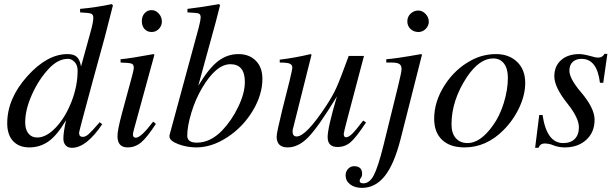

<svg xmlns="http://www.w3.org/2000/svg" viewBox="-20 -703 2985 930"><path d="M521 -683 527 -677 488 -525 428 -306Q363 -67 363 -60Q363 -40 381 -40Q394 -40 408.5 -52.5Q423 -65 463 -111L475 -101Q398 13 328 13Q309 13 298 1Q287 -11 287 -32Q287 -62 300 -121Q257 -48 215.5 -18.5Q174 11 122 11Q72 11 43.5 -19.5Q15 -50 15 -106Q15 -225 111.5 -333Q208 -441 307 -441Q338 -441 352.5 -427Q367 -413 372 -383H373L418 -546Q432 -595 432 -617Q432 -633 421 -637Q410 -641 368 -643V-660Q445 -667 521 -683ZM356 -361Q356 -387 341.5 -402.5Q327 -418 309 -418Q262 -418 218 -372Q168 -319 135 -245.5Q102 -172 102 -110Q102 -76 117.5 -56.5Q133 -37 160 -37Q205 -37 251 -86Q297 -135 326.5 -211Q356 -287 356 -361Z M764 -599Q764 -578 749.5 -563Q735 -548 715 -548Q693 -548 680 -562.5Q667 -577 667 -601Q667 -624 680.5 -639Q694 -654 714 -654Q734 -654 749 -637.5Q764 -621 764 -599ZM722 -114 735 -103Q693 -38 664 -13.5Q635 11 598 11Q549 11 549 -44Q549 -73 571 -155L619 -332Q628 -364 628 -376Q628 -391 616.5 -395Q605 -399 564 -400V-416Q610 -420 724 -441L728 -438L634 -95Q624 -61 624 -51Q624 -36 638 -36Q663 -36 722 -114Z M941 -290H942Q992 -373 1036.5 -407Q1081 -441 1135 -441Q1187 -441 1219 -409Q1251 -377 1251 -321Q1251 -244 1204 -166Q1157 -88 1081.5 -38.5Q1006 11 931 11Q885 11 843 -5Q801 -21 801 -42V-48L943 -571Q952 -607 952 -618Q952 -634 942.5 -637.5Q933 -641 888 -643V-660Q963 -669 1041 -683L1046 -678L1025 -596ZM1166 -306Q1166 -392 1096 -392Q1027 -392 959 -277Q927 -223 907 -157.5Q887 -92 887 -46Q887 -12 933 -12Q999 -12 1056 -71Q1102 -119 1134 -185.5Q1166 -252 1166 -306Z M1739 -119 1753 -110Q1705 -37 1678 -14Q1651 9 1615 9Q1567 9 1567 -39Q1567 -84 1612 -236Q1523 -90 1474.5 -39.5Q1426 11 1373 11Q1320 11 1320 -42Q1320 -60 1347 -170L1382 -309Q1396 -367 1396 -376Q1396 -388 1385 -394Q1374 -400 1335 -400V-414Q1404 -422 1485 -441L1489 -438L1400 -83Q1397 -74 1397 -67Q1397 -42 1417 -42Q1462 -42 1559 -189Q1592 -239 1610.5 -280.5Q1629 -322 1669 -432H1743L1664 -133Q1645 -61 1645 -55Q1645 -38 1656 -38Q1668 -38 1685 -54Q1702 -70 1739 -119Z M2057 -598Q2057 -578 2042 -563Q2027 -548 2007 -548Q1984 -548 1968.5 -562.5Q1953 -577 1953 -600Q1953 -622 1969 -637Q1985 -652 2006 -652Q2026 -652 2041.5 -635.5Q2057 -619 2057 -598ZM2024 -438 1920 -28Q1889 93 1843.5 150Q1798 207 1733 207Q1698 207 1676 190Q1654 173 1654 146Q1654 128 1666 115Q1678 102 1695 102Q1734 102 1734 139Q1734 151 1728 158.5Q1722 166 1722 173Q1722 185 1740 185Q1770 185 1790.5 146Q1811 107 1837 3L1909 -289Q1925 -354 1925 -369Q1925 -386 1914.5 -393Q1904 -400 1877 -400H1851V-416Q1896 -419 2020 -441Z M2524 -301Q2524 -244 2495.5 -182.5Q2467 -121 2418 -72Q2335 11 2230 11Q2160 11 2121.5 -25.5Q2083 -62 2083 -128Q2083 -211 2133.5 -290Q2184 -369 2263 -411Q2319 -441 2383 -441Q2445 -441 2484.5 -403.5Q2524 -366 2524 -301ZM2440 -326Q2440 -371 2421 -395.5Q2402 -420 2369 -420Q2302 -420 2241 -329Q2167 -216 2167 -101Q2167 -57 2188 -33.5Q2209 -10 2245 -10Q2306 -10 2366 -93Q2400 -139 2420 -203.5Q2440 -268 2440 -326Z M2922 -442 2902 -302H2886Q2872 -418 2797 -418Q2770 -418 2754 -403Q2738 -388 2738 -361Q2738 -323 2792 -259Q2860 -180 2860 -123Q2860 -62 2819.5 -25.5Q2779 11 2716 11Q2687 11 2661 1Q2640 -8 2617 -8Q2597 -8 2588 13H2572L2592 -146H2608Q2628 -10 2708 -10Q2744 -10 2764 -30Q2784 -50 2784 -87Q2784 -132 2728 -202Q2665 -281 2665 -333Q2665 -383 2698 -412Q2731 -441 2786 -441Q2806 -441 2842 -431Q2864 -424 2878 -424Q2898 -424 2908 -442Z"/></svg>

Font: STIX MathJax Main
Style: Italic
Weight: 400
Italic angle: -16.33°
Designer: MicroPress Inc., with final additions and corrections provided by Coen Hoffman, Elsevier (retired)
Version: Version 1.1.1